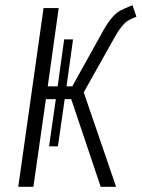

<svg xmlns="http://www.w3.org/2000/svg" viewBox="-20 -716 543 736"><path d="M407 -551 301 -362 425 0H366L253 -336H228L202 -155H168L194 -336H156L108 0H50L147 -685H205L163 -385H201L226 -565H260L235 -385H257L367 -583Q389 -624 406.5 -645Q424 -666 440.5 -675Q457 -684 488 -696L503 -652Q482 -644 469.5 -636Q457 -628 442.5 -609Q428 -590 407 -551Z"/></svg>

Font: Fira Sans Extra Condensed Light
Style: Italic
Weight: 300
Width: 3
Italic angle: -8°
Designer: Carrois Corporate & Edenspiekermann AG
Foundry: Carrois Corporate GbR & Edenspiekermann AG
Version: Version 4.203